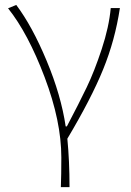

<svg xmlns="http://www.w3.org/2000/svg" viewBox="-20 -560 529 778"><path d="M226.6 198.2Q228.5 147.5 228.5 78.1Q228.5 -68.4 161.1 -246.6Q93.8 -424.8 12.7 -526.4L45.9 -540Q110.4 -454.1 168.9 -314Q227.5 -173.8 246.1 -47.9H251Q300.8 -142.6 331.5 -206.5Q362.3 -270.5 392.1 -360.8Q421.9 -451.2 428.7 -527.3H465.8Q446.3 -397.5 397.9 -278.8Q349.6 -160.2 252.9 2Q261.7 91.8 261.7 198.2Z"/></svg>

Font: Bpmf Zihi Sans ExtraLight
Style: ExtraLight
Weight: 250
Foundry: But Ko
Version: Version 1.320